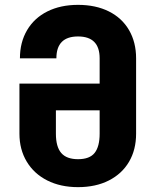

<svg xmlns="http://www.w3.org/2000/svg" viewBox="-20 -760 640 790"><path d="M540 -520V-210Q540 -144 511 -94.5Q482 -45 428 -17.5Q374 10 301 10Q229 10 174.5 -17.5Q120 -45 90 -95Q60 -145 60 -210V-416H390V-520Q390 -610 301 -610Q212 -610 212 -520H62Q62 -586 91.5 -636Q121 -686 175 -713Q229 -740 301 -740Q374 -740 428 -713Q482 -686 511 -636Q540 -586 540 -520ZM390 -306H210V-210Q210 -156 232 -130.5Q254 -105 301 -105Q349 -105 369.5 -131Q390 -157 390 -210Z"/></svg>

Font: JetBrains Mono Extra Bold
Style: Regular
Weight: 800
Monospace: yes
Designer: Philipp Nurullin, Konstantin Bulenkov
Foundry: JetBrains
Version: 2.002